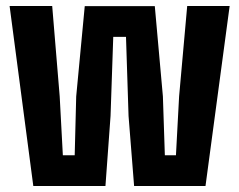

<svg xmlns="http://www.w3.org/2000/svg" viewBox="-20 -620 798 640"><path d="M91 0 12 -600H154L179 -298.5L189.5 -102.5H229L234 -298.5L262.5 -599.5H496L523 -298.5L529.5 -102.5H566.5L577 -298.5L604 -600H745.5L665 0H427L408.5 -233.5L400 -497H357.5L348.5 -233.5L331.5 0Z"/></svg>

Font: Big Shoulders Thin ExtraBold
Style: Regular
Weight: 800
Version: Version 2.002